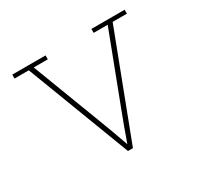

<svg xmlns="http://www.w3.org/2000/svg" viewBox="-117 -662 834 805"><g transform="rotate(-30 300.0 -260.0)"><path d="M288 0 97 -501H28V-520H189V-501H121L246 -173Q260 -137 273.5 -100Q287 -63 300 -26Q313 -63 326.5 -100Q340 -137 354 -173L479 -501H411V-520H572V-501H503L312 0Z"/></g></svg>

Font: Iosevka Etoile Thin
Style: Regular
Weight: 100
Designer: Belleve Invis
Foundry: Belleve Invis
Version: Version 22.1.2; ttfautohint (v1.8.4)